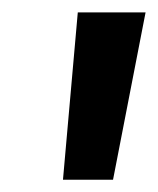

<svg xmlns="http://www.w3.org/2000/svg" viewBox="-20 -711 256 311"><path d="M82 -419.9 106 -690.9H215.8L163.1 -419.9Z"/></svg>

Font: Fira Sans Compressed Medium
Style: Italic
Weight: 500
Width: 3
Italic angle: -8°
Designer: Carrois Corporate & Edenspiekermann AG
Foundry: Carrois Corporate GbR & Edenspiekermann AG
Version: Version 4.203;PS 004.203;hotconv 1.0.88;makeotf.lib2.5.64775